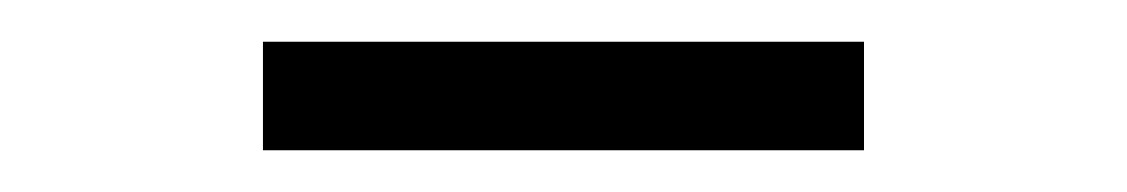

<svg xmlns="http://www.w3.org/2000/svg" viewBox="-20 -687 540 92"><path d="M106 -615V-667H394V-615Z"/></svg>

Font: Geologica Thin Roman Thin
Style: Regular
Weight: 250
Version: Version 1.010;gftools[0.9.28]